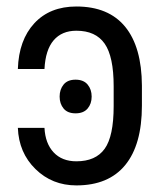

<svg xmlns="http://www.w3.org/2000/svg" viewBox="-20 -558 502 588"><path d="M116.2 -166.5H34.7C36.6 -115.7 54.6 -73.6 88.6 -40.3C122.6 -6.9 164.4 9.8 213.9 9.8C279.6 9.8 329.5 -11 363.5 -52.5C397.5 -94 414.6 -154.6 414.6 -234.4V-295.9C414.2 -374.7 397.1 -434.7 363.3 -476.1C329.4 -517.4 279.6 -538.1 213.9 -538.1C159.8 -538.1 116.9 -521 85.2 -486.8C53.5 -452.6 36.6 -405.9 34.7 -346.7H116.2C118.2 -385.7 127.5 -415 144.3 -434.6C161.1 -454.1 184.2 -463.9 213.9 -463.9C253.3 -463.9 282.1 -450.7 300.5 -424.3C318.9 -397.9 328.1 -354.5 328.1 -293.9V-232.9C328.1 -171.4 318.9 -127.8 300.5 -102.3C282.1 -76.7 253.3 -64 213.9 -64C184.6 -64 161.4 -73.1 144.3 -91.3C127.2 -109.5 117.8 -134.6 116.2 -166.5ZM211.4 -210.9C227.7 -210.9 240 -215.8 248.3 -225.6C256.6 -235.4 260.7 -247.6 260.7 -262.2C260.7 -276.9 256.6 -289.1 248.3 -299.1C240 -309 227.7 -314 211.4 -314C195.1 -314 182.9 -309 174.8 -299.1C166.7 -289.1 162.6 -276.9 162.6 -262.2C162.6 -247.6 166.7 -235.4 174.8 -225.6C182.9 -215.8 195.1 -210.9 211.4 -210.9Z"/></svg>

Font: Roboto Condensed
Style: Regular
Weight: 400
Designer: Google
Version: Version 2.134; 2016